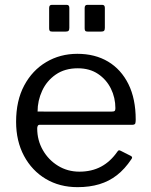

<svg xmlns="http://www.w3.org/2000/svg" viewBox="-20 -762 621 792"><path d="M133.5 -232.3Q133.5 -183.4 156.8 -142.8Q180.1 -102.1 219.5 -78Q259 -53.9 307.5 -53.9Q358.2 -53.9 396.9 -74.6Q435.7 -95.3 464.4 -136.7Q467.6 -141.4 470.4 -141.9Q473.2 -142.4 478.1 -139.9L519.8 -118.8Q529.1 -114 521.7 -105Q495.1 -65.1 462.6 -39.6Q430.1 -14.2 389.8 -2.1Q349.6 10 300.1 10Q225.9 10 168.8 -24Q111.7 -58 79 -119.1Q46.4 -180.2 46.4 -259.6Q46.4 -346.8 79.8 -409.3Q113.2 -471.9 170.6 -505.9Q227.9 -540 299 -540Q372.2 -540 426 -507.8Q479.7 -475.6 509.8 -415Q539.8 -354.4 539.8 -268.5Q539.8 -260.6 538.4 -254Q537 -247.4 525.5 -247.1H142Q137.9 -247.1 135.7 -242.8Q133.5 -238.4 133.5 -232.3ZM439 -301.6Q449.7 -301.6 452.9 -304.4Q456 -307.3 456 -315.6Q456 -359 437.4 -396.6Q418.8 -434.1 384.2 -457.2Q349.7 -480.3 300.8 -480.3Q247.4 -480.3 210.1 -454.5Q172.7 -428.6 153.9 -387.6Q135 -346.6 135 -301.8ZM266 -729.8V-646.9Q266 -638.3 262.6 -634.9Q259.2 -631.6 249.3 -631.6H196.7Q188.1 -631.6 185.4 -634.6Q182.7 -637.5 182.7 -644.9V-729.2Q182.7 -742 193.6 -742H255.1Q266 -742 266 -729.8ZM412.5 -729.8V-646.9Q412.5 -638.3 409.1 -634.9Q405.7 -631.6 395.8 -631.6H343.2Q334.6 -631.6 331.9 -634.6Q329.2 -637.5 329.2 -644.9V-729.2Q329.2 -742 340.1 -742H401.6Q412.5 -742 412.5 -729.8Z"/></svg>

Font: Libre Franklin Thin
Style: Regular
Weight: 100
Designer: Pablo Impallari, Rodrigo Fuenzalida, Nhung Nguyen
Foundry: Impallari Type
Version: Version 3.000